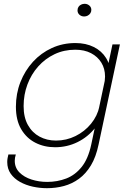

<svg xmlns="http://www.w3.org/2000/svg" viewBox="-20 -764 681 1008"><path d="M226.5 224Q189.5 224 152.5 216Q115.5 208 85 191Q54.5 174 36.2 148Q18 122 18 86.5Q18 76 19.8 66.2Q21.5 56.5 24 47H63Q60 56.5 58.8 64.2Q57.5 72 57.5 80Q57.5 116.5 82 141.2Q106.5 166 145.5 178.5Q184.5 191 228 191Q281 191 327.5 173.2Q374 155.5 408.5 112.8Q443 70 459 -5L570.5 -531H609.5L497.5 -5Q484 60 457.5 104Q431 148 394.8 174.5Q358.5 201 315.8 212.5Q273 224 226.5 224ZM269 9Q212 9 165.5 -14.8Q119 -38.5 91.2 -85.8Q63.5 -133 63.5 -203.5Q63.5 -272.5 87.2 -333Q111 -393.5 153.2 -439.8Q195.5 -486 252.5 -512Q309.5 -538 376 -538Q431 -538 472.5 -517.2Q514 -496.5 537 -459.2Q560 -422 560 -372Q560 -360 557.8 -342.5Q555.5 -325 553 -316H525.5Q528 -324 529.8 -338.5Q531.5 -353 531.5 -362Q531.5 -403.5 512.2 -435Q493 -466.5 458 -484.8Q423 -503 375.5 -503Q316 -503 266.5 -479.5Q217 -456 180.5 -415Q144 -374 124 -320.5Q104 -267 104 -207Q104 -148 126.5 -107.8Q149 -67.5 187.5 -46.8Q226 -26 274 -26Q328.5 -26 376.5 -49.8Q424.5 -73.5 458 -114.5Q491.5 -155.5 502 -205.5L531.5 -204.5Q518 -141.5 480 -93.2Q442 -45 387.2 -18Q332.5 9 269 9ZM422 -677.5Q407.5 -677.5 397.2 -686.5Q387 -695.5 387 -709.5Q387 -720 392 -727.8Q397 -735.5 405.8 -739.8Q414.5 -744 424.5 -744Q438.5 -744 449 -735Q459.5 -726 459.5 -712Q459.5 -702 454.2 -694.2Q449 -686.5 440.5 -682Q432 -677.5 422 -677.5Z"/></svg>

Font: Epilogue ExtraLight
Style: Italic
Weight: 250
Italic angle: -12°
Designer: Tyler Finck
Foundry: Etcetera Type Co
Version: Version 2.112